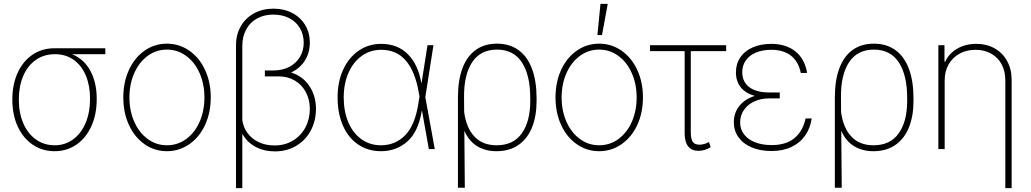

<svg xmlns="http://www.w3.org/2000/svg" viewBox="-20 -761 5264 980"><path d="M257.8 -514.6H517.6V-484.4H348.1Q409.2 -459 441.4 -399.2Q473.6 -339.4 473.6 -257.8V-253.9Q473.6 -177.7 446.5 -117.4Q419.4 -57.1 370.6 -23.2Q321.8 10.7 258.8 10.7Q195.8 10.7 146.7 -22.7Q97.7 -56.2 70.3 -115.7Q43 -175.3 43 -251V-253.9Q43 -329.1 69.6 -388.2Q96.2 -447.3 144.8 -481Q193.4 -514.6 257.8 -514.6ZM258.8 -19.5Q312.5 -19.5 353.5 -49.8Q394.5 -80.1 417 -133.5Q439.5 -187 439.5 -254.9V-258.8Q439.5 -323.7 418.2 -375Q397 -426.3 356.4 -455.3Q315.9 -484.4 260.7 -484.4Q204.1 -484.4 162.4 -454.8Q120.6 -425.3 98.4 -372.8Q76.2 -320.3 76.2 -253.9V-251Q76.2 -184.6 98.9 -131.8Q121.6 -79.1 163.1 -49.3Q204.6 -19.5 258.8 -19.5Z M609.4 -263.7Q609.4 -341.8 638.2 -404.3Q667 -466.8 718 -502.4Q769 -538.1 832 -538.1Q895 -538.1 946.3 -502.4Q997.6 -466.8 1026.6 -404.1Q1055.7 -341.3 1055.7 -263.7Q1055.7 -185.5 1026.6 -123Q997.6 -60.5 946.3 -24.9Q895 10.7 832 10.7Q769 10.7 718 -24.9Q667 -60.5 638.2 -123Q609.4 -185.5 609.4 -263.7ZM1023.4 -263.7Q1023.4 -332 998.8 -387.7Q974.1 -443.4 930.4 -475.6Q886.7 -507.8 832 -507.8Q777.3 -507.8 733.6 -475.6Q689.9 -443.4 665.3 -387.7Q640.6 -332 640.6 -263.7Q640.6 -195.3 665.3 -139.6Q689.9 -84 733.6 -51.8Q777.3 -19.5 832 -19.5Q887.2 -19.5 930.9 -51.8Q974.6 -84 999 -139.6Q1023.4 -195.3 1023.4 -263.7Z M1561.5 -543.9Q1561.5 -492.2 1536.4 -452.1Q1511.2 -412.1 1465.8 -391.1Q1524.9 -372.6 1558.8 -322.3Q1592.8 -272 1592.8 -204.1Q1592.3 -143.6 1565.9 -94.2Q1539.6 -44.9 1491.9 -16.6Q1444.3 11.7 1383.8 11.7Q1328.6 11.7 1285.4 -11Q1242.2 -33.7 1218.8 -75.2L1216.8 -74.7V199.2H1184.6V-530.3Q1184.6 -584.5 1209 -627Q1233.4 -669.4 1276.9 -693.1Q1320.3 -716.8 1376 -716.8Q1430.2 -716.8 1472.4 -694.3Q1514.6 -671.9 1538.1 -632.3Q1561.5 -592.8 1561.5 -543.9ZM1380.9 -18.6Q1434.1 -18.6 1475.3 -43.5Q1516.6 -68.4 1539.1 -111.1Q1561.5 -153.8 1561.5 -206.1Q1561 -253.9 1540.5 -291.7Q1520 -329.6 1483.6 -350.6Q1447.3 -371.6 1400.4 -371.1H1332V-401.4H1376Q1421.9 -401.4 1456.8 -419.7Q1491.7 -438 1511 -470.5Q1530.3 -502.9 1530.3 -543.9Q1529.8 -585.9 1510.3 -618.4Q1490.7 -650.9 1455.6 -668.7Q1420.4 -686.5 1375 -686.5Q1328.1 -686.5 1292.2 -666.7Q1256.3 -647 1236.6 -610.6Q1216.8 -574.2 1216.8 -526.4V-148.9Q1221.2 -112.3 1242.9 -82.5Q1264.6 -52.7 1300.3 -35.6Q1335.9 -18.6 1380.9 -18.6Z M1703.1 -263.7Q1703.1 -342.8 1731.4 -405Q1759.8 -467.3 1810.5 -502.2Q1861.3 -537.1 1925.8 -537.1Q2008.8 -537.1 2061.8 -484.4Q2114.7 -431.6 2130.9 -335H2131.3L2162.1 -530.3H2192.4L2150.9 -265.1L2199.2 0H2168.9L2134.3 -194.3H2132.8Q2114.3 -86.4 2058.1 -37.8Q2002 10.7 1924.8 10.7Q1857.9 10.7 1807.6 -23.7Q1757.3 -58.1 1730.2 -120.4Q1703.1 -182.6 1703.1 -263.7ZM1924.8 -19.5Q1999 -19.5 2049.3 -72Q2099.6 -124.5 2116.2 -237.3L2121.1 -268.1L2117.2 -290Q2099.1 -395.5 2051.8 -451.2Q2004.4 -506.8 1925.8 -506.8Q1870.1 -506.8 1826.7 -475.8Q1783.2 -444.8 1758.8 -389.4Q1734.4 -334 1734.4 -263.7Q1734.4 -191.9 1758.1 -136.5Q1781.7 -81.1 1825 -50.3Q1868.2 -19.5 1924.8 -19.5Z M2516.6 -538.1Q2582 -538.1 2627.4 -504.6Q2672.9 -471.2 2695.8 -408.7Q2718.8 -346.2 2718.8 -259.8V-246.1Q2718.8 -168.5 2695.6 -110.8Q2672.4 -53.2 2626.5 -21.2Q2580.6 10.7 2514.6 10.7Q2455.6 10.7 2413.8 -15.9Q2372.1 -42.5 2350.1 -93.8L2352.5 197.3H2317.4V-263.7Q2317.4 -350.1 2340.1 -411.6Q2362.8 -473.1 2407.5 -505.6Q2452.1 -538.1 2516.6 -538.1ZM2349.1 -189.9Q2359.4 -109.4 2401.1 -64.5Q2442.9 -19.5 2514.6 -19.5Q2600.1 -19.5 2643.3 -80.3Q2686.5 -141.1 2686.5 -246.1V-259.8Q2686.5 -377.4 2643.8 -442.6Q2601.1 -507.8 2516.6 -507.8Q2432.1 -507.8 2389.6 -442.9Q2347.2 -377.9 2348.6 -263.7Z M2815.4 -263.7Q2815.4 -341.8 2844.2 -404.3Q2873 -466.8 2924.1 -502.4Q2975.1 -538.1 3038.1 -538.1Q3101.1 -538.1 3152.3 -502.4Q3203.6 -466.8 3232.7 -404.1Q3261.7 -341.3 3261.7 -263.7Q3261.7 -185.5 3232.7 -123Q3203.6 -60.5 3152.3 -24.9Q3101.1 10.7 3038.1 10.7Q2975.1 10.7 2924.1 -24.9Q2873 -60.5 2844.2 -123Q2815.4 -185.5 2815.4 -263.7ZM3229.5 -263.7Q3229.5 -332 3204.8 -387.7Q3180.2 -443.4 3136.5 -475.6Q3092.8 -507.8 3038.1 -507.8Q2983.4 -507.8 2939.7 -475.6Q2896 -443.4 2871.3 -387.7Q2846.7 -332 2846.7 -263.7Q2846.7 -195.3 2871.3 -139.6Q2896 -84 2939.7 -51.8Q2983.4 -19.5 3038.1 -19.5Q3093.3 -19.5 3137 -51.8Q3180.7 -84 3205.1 -139.6Q3229.5 -195.3 3229.5 -263.7ZM3044.9 -741.2H3082L3052.7 -582H3029.3Z M3686.5 -500H3505.9V-87.9Q3505.9 -50.3 3516.4 -36.4Q3526.9 -22.5 3549.8 -22.5Q3574.7 -22.5 3598.6 -36.1L3607.4 -9.8Q3578.1 8.8 3544.9 8.8Q3510.7 8.8 3492.7 -13.7Q3474.6 -36.1 3474.6 -80.1V-500H3297.9V-530.3H3686.5Z M3832.5 -271.5Q3784.7 -285.2 3760.5 -315.9Q3736.3 -346.7 3736.3 -391.6Q3736.3 -435.5 3758.8 -468.5Q3781.2 -501.5 3822.3 -519.3Q3863.3 -537.1 3917 -537.1Q3991.7 -537.1 4039.8 -498.8Q4087.9 -460.4 4099.6 -388.7H4067.4Q4055.2 -447.8 4016.6 -477.3Q3978 -506.8 3917 -506.8Q3872.1 -506.8 3838.4 -492.7Q3804.7 -478.5 3786.6 -452.6Q3768.6 -426.8 3768.6 -392.6Q3768.6 -343.3 3804.4 -316.2Q3840.3 -289.1 3905.3 -289.1H3960V-258.8H3905.3Q3864.3 -258.8 3830.6 -243.4Q3796.9 -228 3777.3 -200Q3757.8 -171.9 3757.8 -135.7Q3757.8 -101.6 3777.6 -75.4Q3797.4 -49.3 3833.7 -34.9Q3870.1 -20.5 3918.9 -20.5Q3992.2 -20.5 4035.2 -56.2Q4078.1 -91.8 4091.8 -156.2H4123Q4115.7 -106.4 4089.6 -69.1Q4063.5 -31.7 4019.8 -11Q3976.1 9.8 3918 9.8Q3859.4 9.8 3815.9 -9Q3772.5 -27.8 3749 -61Q3725.6 -94.2 3725.6 -136.7Q3725.6 -185.1 3753.7 -220.2Q3781.7 -255.4 3832.5 -271.5Z M4440.4 -538.1Q4505.9 -538.1 4551.3 -504.6Q4596.7 -471.2 4619.6 -408.7Q4642.6 -346.2 4642.6 -259.8V-246.1Q4642.6 -168.5 4619.4 -110.8Q4596.2 -53.2 4550.3 -21.2Q4504.4 10.7 4438.5 10.7Q4379.4 10.7 4337.6 -15.9Q4295.9 -42.5 4273.9 -93.8L4276.4 197.3H4241.2V-263.7Q4241.2 -350.1 4263.9 -411.6Q4286.6 -473.1 4331.3 -505.6Q4376 -538.1 4440.4 -538.1ZM4272.9 -189.9Q4283.2 -109.4 4325 -64.5Q4366.7 -19.5 4438.5 -19.5Q4523.9 -19.5 4567.1 -80.3Q4610.4 -141.1 4610.4 -246.1V-259.8Q4610.4 -377.4 4567.6 -442.6Q4524.9 -507.8 4440.4 -507.8Q4356 -507.8 4313.5 -442.9Q4271 -377.9 4272.5 -263.7Z M4801.8 0H4769.5V-530.3H4800.8V-446.3H4804.7Q4823.2 -487.8 4865.5 -512.5Q4907.7 -537.1 4962.9 -537.1Q5015.6 -537.1 5056.6 -514.2Q5097.7 -491.2 5120.6 -449.5Q5143.6 -407.7 5143.6 -353.5V199.2H5111.3V-352.5Q5111.3 -397.9 5092.3 -433.1Q5073.2 -468.3 5038.6 -487.5Q5003.9 -506.8 4959 -506.8Q4913.6 -506.8 4877.7 -487.1Q4841.8 -467.3 4821.8 -431.9Q4801.8 -396.5 4801.8 -350.6Z"/></svg>

Font: Pretendard GOV Thin
Style: Regular
Weight: 100
Designer: Base glyphs from Inter by Rasmus Andersson; Hangeul glyphs from Noto Sans CJK(Source Han Sans) by Jang Soo-young and Kan
Foundry: Kil Hyung-jin
Version: Version 1.309